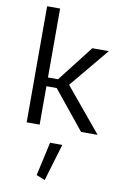

<svg xmlns="http://www.w3.org/2000/svg" viewBox="-108 -767 742 1150"><g transform="rotate(10 262.5 -192.0)"><path d="M241.6 96.1 196.2 300.5 248.6 321.7 316.1 96.1ZM392.5 -505.4 222.6 -286.8H161.3V-706.1H82.3V0H161.3V-233.6H223.8L413.2 0H513.7L293.5 -265.6L492.8 -505.4Z"/></g></svg>

Font: Estedad VF
Style: Regular
Weight: 100
Designer: Amin Abedi
Version: Version 7.3